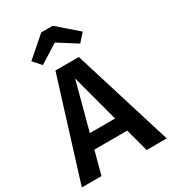

<svg xmlns="http://www.w3.org/2000/svg" viewBox="-226 -1046 1034 1159"><g transform="rotate(-30 291.0 -466.5)"><path d="M587 0H447L404 -160H175L132 0H-5L210 -691H373ZM377 -260 289 -590 201 -260ZM421 -757 291 -839 161 -757 112 -812 251 -933H331L470 -812Z"/></g></svg>

Font: Trujillo Medium
Style: Regular
Weight: 500
Designer: Fira Sans original fonts by bBox Type GmbH, Carrois Corporate GbR, & Edenspiekermann AG / Changes by Cristiano Sobral
Foundry: Fira Sans original fonts by bBox Type GmbH, Carrois Corporate GbR, & Edenspiekermann AG / Changes by Cristiano Sobral
Version: Version 4.301;October 17, 2021;FontCreator 14.0.0.2814 64-bi